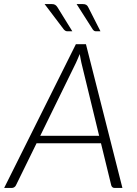

<svg xmlns="http://www.w3.org/2000/svg" viewBox="-44 -925 672 945"><path d="M0 0ZM558.5 0H520Q513 0 509 -3.8Q505 -7.5 503.5 -13L453 -220H136L34.5 -13Q32 -7.5 26.5 -3.8Q21 0 14.5 0H-23.5L329.5 -707.5H379ZM154 -256.5H444L356.5 -616.5Q354.5 -625.5 352.5 -636.2Q350.5 -647 348.5 -659Q343.5 -647 338.8 -636Q334 -625 330 -616ZM363 -905Q374.5 -905 380.5 -901.2Q386.5 -897.5 390.5 -889L450.5 -771H429Q423.5 -771 420 -773Q416.5 -775 413 -779.5L333 -905ZM210.5 -905Q221.5 -905 227.5 -901.2Q233.5 -897.5 239 -889L312 -771H288Q282.5 -771 278.8 -773Q275 -775 270.5 -779.5L175.5 -905Z"/></svg>

Font: Lato Light
Style: Italic
Weight: 300
Italic angle: -7°
Designer: Lukasz Dziedzic
Foundry: tyPoland Lukasz Dziedzic
Version: Version 2.007; 2014-02-27